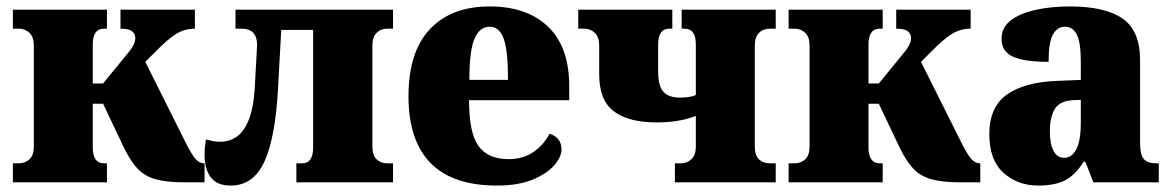

<svg xmlns="http://www.w3.org/2000/svg" viewBox="-20 -566 3638 596"><path d="M20 0V-59H38Q58 -59 71.5 -71.5Q85 -84 85 -111V-425Q85 -451 71.5 -464Q58 -477 38 -477H20V-536H312V-477H303Q268 -477 268 -428V-307H300L381 -406Q400 -429 400 -448Q400 -461 390 -469Q380 -477 354 -477V-536H585V-477Q555 -477 529 -462Q503 -447 462 -405L431 -374L551 -134Q575 -85 587.5 -72Q600 -59 613 -59H615V0H554Q498 0 463.5 -9.5Q429 -19 407 -42.5Q385 -66 365 -107L300 -244H268V-108Q268 -59 303 -59H312V0Z M696 10Q653 10 634 -16Q615 -42 615 -85Q615 -96 616 -108Q617 -120 619 -133Q631 -130 641.5 -128Q652 -126 663 -126Q692 -126 714.5 -141.5Q737 -157 752 -193.5Q767 -230 771 -296Q772 -315 773.5 -343.5Q775 -372 776.5 -396.5Q778 -421 778 -427Q778 -477 729 -477H711V-536H1200V-477H1182Q1162 -477 1149 -464Q1136 -451 1136 -425V-111Q1136 -84 1149 -71.5Q1162 -59 1182 -59H1200V0H900V-59H918Q952 -59 952 -108V-473H853L843 -291Q835 -140 801 -65Q767 10 696 10Z M1522 10Q1385 10 1316.5 -60Q1248 -130 1248 -267Q1248 -405 1314.5 -475.5Q1381 -546 1500 -546Q1616 -546 1681.5 -483Q1747 -420 1747 -298V-255H1436Q1436 -153 1465.5 -112.5Q1495 -72 1559 -72Q1603 -72 1635 -93.5Q1667 -115 1686 -151Q1723 -139 1723 -102Q1723 -79 1700.5 -53Q1678 -27 1633.5 -8.5Q1589 10 1522 10ZM1557 -318Q1557 -409 1543.5 -446Q1530 -483 1500 -483Q1469 -483 1453 -446Q1437 -409 1437 -318Z M2075 0V-59H2093Q2113 -59 2126.5 -72Q2140 -85 2140 -111V-206Q2111 -195 2080.5 -190.5Q2050 -186 2018 -186Q1932 -186 1886 -220Q1840 -254 1840 -335V-425Q1840 -451 1826.5 -464Q1813 -477 1793 -477H1775V-536H2067V-477H2058Q2023 -477 2023 -428V-343Q2023 -299 2039.5 -281Q2056 -263 2090 -263Q2102 -263 2115 -264.5Q2128 -266 2140 -271V-428Q2140 -477 2105 -477H2096V-536H2388V-477H2370Q2349 -477 2336 -464Q2323 -451 2323 -425V-111Q2323 -84 2336 -71.5Q2349 -59 2370 -59H2388V0Z M2428 0V-59H2446Q2466 -59 2479.5 -71.5Q2493 -84 2493 -111V-425Q2493 -451 2479.5 -464Q2466 -477 2446 -477H2428V-536H2720V-477H2711Q2676 -477 2676 -428V-307H2708L2789 -406Q2808 -429 2808 -448Q2808 -461 2798 -469Q2788 -477 2762 -477V-536H2993V-477Q2963 -477 2937 -462Q2911 -447 2870 -405L2839 -374L2959 -134Q2983 -85 2995.5 -72Q3008 -59 3021 -59H3023V0H2962Q2906 0 2871.5 -9.5Q2837 -19 2815 -42.5Q2793 -66 2773 -107L2708 -244H2676V-108Q2676 -59 2711 -59H2720V0Z M3203 10Q3139 10 3095 -29.5Q3051 -69 3051 -150Q3051 -233 3105 -272Q3159 -311 3262 -315L3335 -318V-374Q3335 -435 3322.5 -459Q3310 -483 3286 -483Q3262 -483 3248.5 -459Q3235 -435 3235 -374Q3160 -374 3124.5 -390Q3089 -406 3089 -446Q3089 -481 3118 -503Q3147 -525 3195 -535.5Q3243 -546 3301 -546Q3410 -546 3464.5 -508.5Q3519 -471 3519 -379V-121Q3519 -86 3530.5 -72.5Q3542 -59 3569 -59H3577V0H3374L3349 -64H3344Q3318 -23 3286.5 -6.5Q3255 10 3203 10ZM3283 -76Q3307 -76 3321 -102.5Q3335 -129 3335 -186V-256L3311 -255Q3270 -253 3254.5 -228Q3239 -203 3239 -158Q3239 -119 3250.5 -97.5Q3262 -76 3283 -76Z"/></svg>

Font: Noto Serif SemiCondensed Black
Style: Regular
Weight: 900
Width: 4
Designer: Monotype Design Team
Foundry: Monotype Imaging Inc.
Version: Version 2.014; ttfautohint (v1.8.4.7-5d5b)